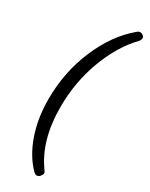

<svg xmlns="http://www.w3.org/2000/svg" viewBox="-253 -828 846 1086"><g transform="rotate(30 169.5 -285.5)"><path d="M312 -783Q321 -783 330 -776Q339 -769 339 -760Q339 -749 328 -736Q238 -642 184.5 -497Q131 -352 131 -192Q131 27 232 164Q239 172 239 181Q239 189 229.5 200.5Q220 212 208 212Q198 212 187 201Q122 135 86 31.5Q50 -72 50 -196Q50 -373 116 -528Q182 -683 290 -773Q300 -783 312 -783Z"/></g></svg>

Font: Asap
Style: Italic
Weight: 400
Italic angle: -6°
Designer: Pablo Cosgaya
Foundry: Pablo Cosgaya
Version: Version 1.007;PS 001.007;hotconv 1.0.70;makeotf.lib2.5.58329